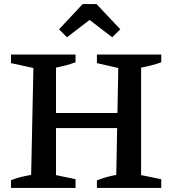

<svg xmlns="http://www.w3.org/2000/svg" viewBox="-20 -923 843 943"><path d="M456 0V-37Q481 -47 504.5 -53.5Q528 -60 551 -64L561 -589L456 -613V-655H772V-617Q750 -609 725 -602.5Q700 -596 673 -591V-63L772 -43V0ZM34 0V-38Q59 -48 84 -54Q109 -60 133 -64L144 -589L34 -613V-655H351V-617Q329 -609 305 -602.5Q281 -596 255 -591V-63L351 -43V0ZM198 -294V-368H616V-294ZM454 -903 571 -779 531 -740 420 -825 309 -740 270 -779 386 -903Z"/></svg>

Font: Piazzolla 24pt SemiBold
Style: Regular
Weight: 600
Designer: Juan Pablo del Peral
Foundry: Huerta Tipografica
Version: Version 2.005